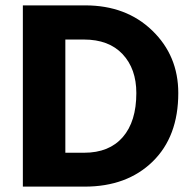

<svg xmlns="http://www.w3.org/2000/svg" viewBox="-20 -694 723 714"><path d="M223 -126H293Q386 -126 436.5 -184Q487 -242 487 -348Q487 -438 436 -492.5Q385 -547 292 -547H223ZM65 -674H297Q449 -674 546 -580.5Q643 -487 643 -348Q643 -186 547.5 -93Q452 0 295 0H65Z"/></svg>

Font: Hind Bold
Style: Regular
Weight: 700
Designer: Manushi Parikh, Satya Rajpurohit
Foundry: Indian Type Foundry
Version: Version 1.201;PS 1.0;hotconv 1.0.78;makeotf.lib2.5.61930; tt